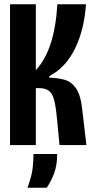

<svg xmlns="http://www.w3.org/2000/svg" viewBox="-20 -680 440 900"><path d="M27 0V-660H148V-351Q192 -399 217 -474Q242 -549 249 -660H383Q375 -541 331.5 -452Q288 -363 211 -323V-316Q253 -315 284.5 -305.5Q316 -296 337 -265Q358 -234 365 -171L385 0H259L247 -124Q242 -179 234 -210.5Q226 -242 209 -254.5Q192 -267 162 -267H148V0ZM109 200Q130 141 133.5 105Q137 69 137 42H248Q248 96 233 134.5Q218 173 199 200Z"/></svg>

Font: Bricolage Grotesque 48pt Condensed SemiBold
Style: Regular
Weight: 600
Width: 3
Designer: Mathieu Triay
Foundry: Atelier Triay
Version: Version 1.000; ttfautohint (v1.8.4.7-5d5b);gftools[0.9.32]